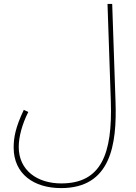

<svg xmlns="http://www.w3.org/2000/svg" viewBox="-20 -734 698 984"><path d="M50 22C50 158 154 230 293 230C547 230 580 9 572 -215L555 -714H531L548 -215C557 57 498 206 294 206C171 206 76 139 76 19C76 -32 93 -97 125 -160L102 -171C59 -81 50 -28 50 22Z"/></svg>

Font: Noto Sans Arabic Thin
Style: Regular
Weight: 100
Designer: Monotype Design Team, Nadine Chahine, Nizar Qandah and Khaled Hosny
Foundry: Monotype Imaging Inc.
Version: Version 2.012